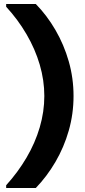

<svg xmlns="http://www.w3.org/2000/svg" viewBox="-20 -816 428 966"><path d="M160 130H11V116Q70 51 113.5 -23Q157 -97 180 -175.5Q203 -254 203 -333Q203 -412 180 -490.5Q157 -569 113.5 -643.5Q70 -718 11 -782V-796H160Q216 -739 259 -665Q302 -591 326 -507Q350 -423 350 -333Q350 -243 326 -159Q302 -75 259 -1.5Q216 72 160 130Z"/></svg>

Font: DM Sans 36pt Black
Style: Regular
Weight: 900
Designer: Colophon Foundry, Jonny Pinhorn
Foundry: Colophon Foundry
Version: Version 4.004;gftools[0.9.30]